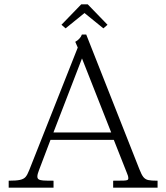

<svg xmlns="http://www.w3.org/2000/svg" viewBox="-20 -864 766 884"><path d="M114.5 -80.5 338 -645 326.5 -671.5Q337 -677 345.5 -686.2Q354 -695.5 357 -705H377L621.5 -85.5Q631.5 -59.5 640.2 -48.8Q649 -38 662.5 -35Q676 -32 705.5 -32V0H501V-32Q537 -32 549.5 -32.5Q562 -33 566.5 -35.2Q571 -37.5 571 -43.5Q571 -48 569.5 -53.5Q568 -59 564.5 -67L504 -220H212.5L159.5 -80.5Q156.5 -72 154.2 -64.8Q152 -57.5 152 -51Q152 -42 158.5 -38Q165 -34 179.2 -33Q193.5 -32 226.5 -32V0H20V-32Q55.5 -32 72.2 -35.8Q89 -39.5 97.5 -49Q106 -58.5 114.5 -80.5ZM492 -254 357.5 -595 226 -254ZM475 -750 456 -733.5 369 -804 282 -733.5 263 -750 354 -844H384Z"/></svg>

Font: Didactic
Style: Regular
Weight: 400
Designer: Tyler Finck
Foundry: Etcetera Type Co
Version: Version 3.007;FEAKit 1.0